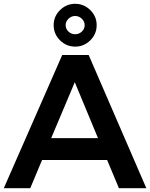

<svg xmlns="http://www.w3.org/2000/svg" viewBox="-21 -989 789 1009"><path d="M261 -857Q261 -903 294.5 -936Q328 -969 374 -969Q420 -969 453.5 -936Q487 -903 487 -857Q487 -810 453.5 -777Q420 -744 374 -744Q328 -744 294.5 -777Q261 -810 261 -857ZM324 -857Q324 -837 339 -823Q354 -809 374 -809Q394 -809 409 -823Q424 -837 424 -857Q424 -876 409 -890.5Q394 -905 374 -905Q354 -905 339 -890.5Q324 -876 324 -857ZM604 0 542 -148H200L138 0H-1L306 -700H445L748 0ZM248 -263H494L372 -557Z"/></svg>

Font: Montserrat arm Medium
Style: Regular
Weight: 500
Designer: Julieta Ulanovsky
Foundry: Julieta Ulanovsky
Version: Version 6.000;PS 006.000;hotconv 1.0.88;makeotf.lib2.5.64775